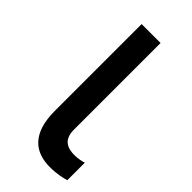

<svg xmlns="http://www.w3.org/2000/svg" viewBox="-184 -588 639 639"><g transform="rotate(45 135.0 -268.5)"><path d="M73.5 -545.5V-136.4C73.5 -30.5 124.3 7.1 193.2 7.1C227.3 7.1 250.7 1.4 266 -3.2V-85.6C258.5 -82.7 239 -78.8 224.4 -78.8C194.2 -78.8 162.6 -87.4 162.6 -137.8V-545.5Z"/></g></svg>

Font: Margiela Sans Text
Style: Regular
Weight: 400
Designer: Stefan Endress, Andreas Faust
Version: Version 1.100;FEAKit 1.0